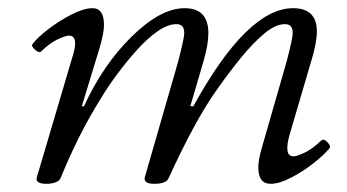

<svg xmlns="http://www.w3.org/2000/svg" viewBox="-20 -436 848 469"><path d="M94 13Q65 13 70 -3L159 -304Q172 -349 148 -349Q141 -349 122 -340.5Q103 -332 80 -310Q75 -306 65 -315Q55 -324 60 -329Q72 -345 99 -365.5Q126 -386 155.5 -401Q185 -416 206 -416Q234 -416 234 -375Q234 -365 231.5 -352Q229 -339 223 -318L180 -177L185 -176Q231 -277 301 -346Q372 -416 431 -416Q489 -416 489 -355Q489 -327 477 -286L445 -177L452 -176Q584 -416 696 -416Q754 -416 754 -359Q754 -331 740 -286L688 -109Q672 -54 697 -54Q704 -54 723 -62.5Q742 -71 765 -93Q771 -98 780 -88.5Q789 -79 785 -74Q772 -58 746 -37.5Q720 -17 691 -2Q662 13 641 13Q611 13 611 -27Q611 -36 613 -48Q615 -60 623 -87L680 -285Q687 -312 691 -330Q695 -348 695 -356Q695 -377 676 -377Q653 -377 625.5 -354Q598 -331 569.5 -296Q541 -261 514 -223Q483 -180 452.5 -123.5Q422 -67 392 -1Q386 13 357 13Q329 13 334 -4L415 -285Q422 -312 426 -330Q430 -348 430 -356Q430 -377 411 -377Q390 -377 365.5 -360Q341 -343 316 -315.5Q291 -288 267.5 -256.5Q244 -225 226 -195Q195 -145 171.5 -97.5Q148 -50 128 -1Q125 6 115.5 9.5Q106 13 94 13Z"/></svg>

Font: Junicode SmExp
Style: Italic
Weight: 400
Width: 6
Italic angle: -11°
Designer: Peter S. Baker
Version: Version 2.205; ttfautohint (v1.8.4)